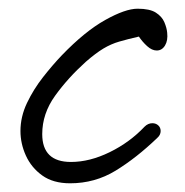

<svg xmlns="http://www.w3.org/2000/svg" viewBox="-20 -395 426 441"><path d="M141 26Q102 26 77 8Q52 -10 39.5 -37.5Q27 -65 27 -94Q27 -127 42 -158.5Q57 -190 79 -218Q101 -246 122 -268Q175 -323 221.5 -349Q268 -375 296 -375Q324 -375 338 -366Q352 -357 357.5 -344Q363 -331 364 -320Q366 -302 359 -290.5Q352 -279 340 -279Q329 -279 318 -289Q307 -299 299 -311Q273 -305 254 -299.5Q235 -294 217.5 -283.5Q200 -273 177 -253Q136 -216 106.5 -175Q77 -134 77 -87Q77 -23 143 -23Q186 -23 232 -45.5Q278 -68 312 -104Q320 -112 330 -112Q338 -112 343.5 -107Q349 -102 349 -94Q349 -85 341 -78Q293 -32 245.5 -3Q198 26 141 26Z"/></svg>

Font: Grape Nuts
Style: Regular
Weight: 400
Designer: Robert E. Leuschke
Foundry: Robert E. Leuschke
Version: Version 1.010; ttfautohint (v1.8.3)